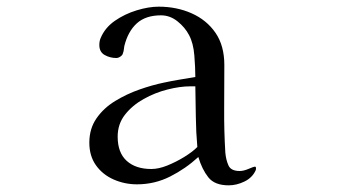

<svg xmlns="http://www.w3.org/2000/svg" viewBox="-20 -558 1040 576"><path d="M572 -117Q568 -162 567.5 -207.5Q567 -253 566 -299H551Q520 -299 482.5 -289.5Q445 -280 411 -261Q377 -242 355 -214Q333 -186 333 -148Q333 -100 360 -75.5Q387 -51 434 -51Q456 -51 482 -61.5Q508 -72 532.5 -87Q557 -102 572 -117ZM748 -53Q748 -49 747 -47Q737 -25 713.5 -13.5Q690 -2 666 -2Q624 -2 605 -26Q586 -50 575 -87Q537 -52 490.5 -28.5Q444 -5 391 -5Q354 -5 321 -19.5Q288 -34 268 -62Q248 -90 248 -130Q248 -172 269.5 -203Q291 -234 325.5 -255Q360 -276 398.5 -289.5Q437 -303 471 -310Q494 -315 518 -319Q542 -323 566 -327Q566 -355 563 -392Q560 -429 547 -453Q535 -476 512.5 -494Q490 -512 463 -512Q417 -512 390.5 -488Q364 -464 353 -420Q352 -415 351.5 -409.5Q351 -404 349 -399Q348 -393 341.5 -388.5Q335 -384 329 -384Q310 -384 294 -393Q278 -402 278 -423Q278 -435 282 -444Q295 -475 324.5 -495.5Q354 -516 390 -527Q426 -538 456 -538Q510 -538 555 -518Q600 -498 626.5 -459.5Q653 -421 653 -363Q653 -298 652.5 -232Q652 -166 656 -100Q658 -78 665.5 -61.5Q673 -45 699 -45Q711 -45 726 -51.5Q741 -58 745 -58Q748 -58 748 -53Z"/></svg>

Font: Kaisei HarunoUmi
Style: Regular
Weight: 400
Designer: Font-Kai, 金井和夫
Foundry: KAZUO KANAI
Version: Version 5.003